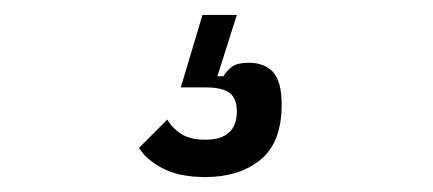

<svg xmlns="http://www.w3.org/2000/svg" viewBox="-20 -30 580 257"><path d="M255 207Q220 207 198 195.5Q176 184 166 168L204 130Q210 141 222 149Q234 157 255 157Q297 157 297 119Q297 102 287.5 94.5Q278 87 255 87H222L251 -10H297L271 72H279Q284 64 291 59Q298 54 313 54Q334 54 345.5 66.5Q357 79 357 110Q357 161 328.5 184Q300 207 255 207Z"/></svg>

Font: IBM Plex Sans Cond
Style: Italic
Weight: 400
Width: 3
Italic angle: -11°
Designer: Mike Abbink, Paul van der Laan, Pieter van Rosmalen
Foundry: Bold Monday
Version: Version 1.3